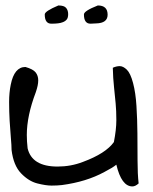

<svg xmlns="http://www.w3.org/2000/svg" viewBox="-20 -668 548 689"><path d="M21.5 -129.9Q21.5 -145.5 19 -173.3Q16.6 -201.2 14.6 -234.4Q12.7 -267.6 12.7 -301.8Q12.7 -335.9 18.6 -364.3Q31.2 -427.7 71.3 -427.7Q98.6 -419.9 107.9 -408.2Q117.2 -396.5 117.2 -379.4Q117.2 -362.3 108.4 -336.9Q76.2 -252 76.2 -183.6Q76.2 -161.1 79.1 -135.7Q94.7 -70.3 186.5 -70.3Q234.4 -70.3 277.3 -86.9Q359.4 -117.2 388.7 -158.2Q397.5 -203.1 397.5 -236.8Q397.5 -270.5 395 -296.9Q392.6 -323.2 389.2 -355Q385.7 -386.7 384.8 -424.8Q397.5 -430.7 409.7 -430.7Q421.9 -430.7 435.1 -418Q448.2 -405.3 457.5 -370.1Q466.8 -335 469.7 -287.6Q472.7 -240.2 473.1 -189.5Q473.6 -138.7 473.6 -91.3Q473.6 -43.9 477.5 -9.8Q465.8 1 455.1 1Q416 1 397.5 -77.1Q384.8 -66.4 354.5 -50.8Q290 -15.6 202.1 -3.9Q185.5 -2 165 -2Q144.5 -2 113.8 -9.8Q83 -17.6 55.7 -45.9Q28.3 -74.2 21.5 -129.9ZM164.1 -583Q140.6 -583 140.6 -616.2Q140.6 -627.9 189.5 -648.4Q210 -648.4 217.3 -639.6Q224.6 -630.9 224.6 -617.2Q224.6 -603.5 218.8 -597.2Q212.9 -590.8 204.1 -587.9Q192.4 -583 164.1 -583ZM304.7 -583Q281.2 -583 281.2 -616.2Q281.2 -628.9 331.1 -648.4Q366.2 -648.4 366.2 -615.2Q366.2 -585 325.2 -584Q314.5 -583 304.7 -583Z"/></svg>

Font: Architects Daughter
Style: Regular
Weight: 400
Designer: Kimberly Geswein
Foundry: Kimberly Geswein
Version: Version 1.003 2010